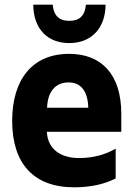

<svg xmlns="http://www.w3.org/2000/svg" viewBox="-20 -791 570 820"><path d="M276 -607C369 -607 430 -669 431 -771H347C342 -720 316 -702 276 -702C235 -702 210 -721 205 -771H122C123 -664 186 -607 276 -607ZM297 9C373 9 432 -7 474 -29V-156C434 -133 383 -116 318 -116C240 -116 184 -153 180 -228H498V-305C498 -474 413 -561 275 -561C117 -561 32 -450 32 -275C32 -92 124 9 297 9ZM181 -331C184 -402 218 -439 273 -439C324 -439 355 -404 357 -331Z"/></svg>

Font: Noto Sans Mono Condensed ExtraBold
Style: Regular
Weight: 800
Width: 3
Designer: Monotype Design Team
Foundry: Monotype Imaging Inc.
Version: Version 2.014